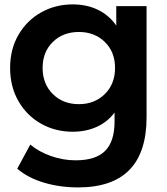

<svg xmlns="http://www.w3.org/2000/svg" viewBox="-20 -622 753 866"><path d="M332.2 223.3Q250 223.3 177.8 201.7Q105.6 180 57.8 138.9L116.7 30Q154.4 62.2 209.4 81.7Q264.4 101.1 321.1 101.1Q412.2 101.1 454.4 58.3Q496.7 15.6 496.7 -73.3V-114.4Q465.6 -72.2 416.7 -50Q367.8 -27.8 307.8 -27.8Q230 -27.8 165.6 -63.9Q101.1 -100 63.3 -165.6Q25.6 -231.1 25.6 -315.6Q25.6 -400 63.3 -465Q101.1 -530 165.6 -566.1Q230 -602.2 307.8 -602.2Q371.1 -602.2 421.7 -577.8Q472.2 -553.3 504.4 -506.7V-594.4H641.1V-93.3Q641.1 223.3 332.2 223.3ZM498.9 -315.6Q498.9 -387.8 452.8 -432.8Q406.7 -477.8 335.6 -477.8Q264.4 -477.8 218.3 -432.8Q172.2 -387.8 172.2 -315.6Q172.2 -243.3 218.3 -197.8Q264.4 -152.2 335.6 -152.2Q406.7 -152.2 452.8 -197.8Q498.9 -243.3 498.9 -315.6Z"/></svg>

Font: Paperlogy 7 Bold
Style: Regular
Weight: 700
Designer: redesigned by Lee Juim, glyphs from Gmarket Sans & Montserrat
Foundry: PT&
Version: Version 1.001